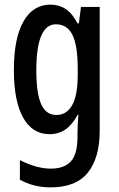

<svg xmlns="http://www.w3.org/2000/svg" viewBox="-20 -570 513 830"><path d="M198 -550Q235 -550 263.5 -531.5Q292 -513 315 -469H321L330 -540H411V-5Q411 112 360 176Q309 240 198 240Q127 240 66 207V122Q103 141 136.5 150Q170 159 200 159Q257 159 286 128Q315 97 315 21V8Q315 -10 316 -31.5Q317 -53 319 -74H316Q292 -30 262.5 -10Q233 10 194 10Q120 10 80 -61.5Q40 -133 40 -267Q40 -405 81.5 -477.5Q123 -550 198 -550ZM222 -465Q137 -465 137 -266Q137 -166 158 -119.5Q179 -73 224 -73Q268 -73 292 -115.5Q316 -158 316 -247V-272Q316 -374 293 -419.5Q270 -465 222 -465Z"/></svg>

Font: Noto Sans Sinhala ExtraCondensed Medium
Style: Regular
Weight: 500
Width: 2
Designer: Jelle Bosma - Monotype Design Team
Foundry: Monotype Imaging Inc.
Version: Version 2.006; ttfautohint (v1.8.4.7-5d5b)